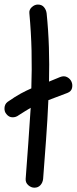

<svg xmlns="http://www.w3.org/2000/svg" viewBox="-65 -787 344 859"><path d="M204.1 -442.4Q221.7 -449.2 235.4 -441.9Q249 -434.6 254.9 -421.4Q260.7 -408.2 257.3 -393.1Q253.9 -377.9 236.3 -371.1Q209 -360.4 188.5 -353Q168 -345.7 151.4 -338.9Q147.5 -250 141.1 -162.6Q134.8 -75.2 127.9 13.7Q126 30.3 115.7 41.5Q105.5 52.7 88.9 52.7Q74.2 52.7 61.5 41.5Q48.8 30.3 49.8 13.7Q55.7 -65.4 61.5 -145Q67.4 -224.6 72.3 -304.7Q60.5 -297.9 47.9 -290Q35.2 -282.2 18.6 -271.5Q5.9 -261.7 -9.8 -262.2Q-25.4 -262.7 -36.1 -276.4Q-45.9 -287.1 -44.9 -304.2Q-43.9 -321.3 -31.2 -331.1Q3.9 -355.5 28.3 -368.7Q52.7 -381.8 75.2 -391.6Q78.1 -476.6 76.2 -559.6Q74.2 -642.6 66.4 -727.5Q64.5 -743.2 77.1 -754.9Q89.8 -766.6 104.5 -766.6Q122.1 -766.6 131.8 -754.9Q141.6 -743.2 143.6 -727.5Q151.4 -651.4 153.8 -575.2Q156.2 -499 154.3 -421.9Q175.8 -430.7 204.1 -442.4Z"/></svg>

Font: Schoolbell
Style: Regular
Weight: 400
Designer: Font Diner, Inc
Foundry: Font Diner, Inc
Version: Version 1.000